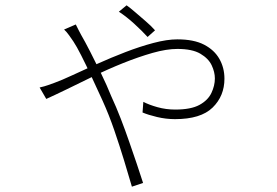

<svg xmlns="http://www.w3.org/2000/svg" viewBox="-20 -634 1040 722"><path d="M535 -495Q514 -518 485 -544.5Q456 -571 427 -590L456 -614Q469 -605 488 -588.5Q507 -572 527.5 -554.5Q548 -537 563 -520ZM265 -542Q270 -531 275 -522Q280 -513 285 -503Q299 -479 319 -440Q339 -401 360.5 -357Q382 -313 398 -273Q417 -232 434 -188Q451 -144 466 -100.5Q481 -57 494.5 -17.5Q508 22 518 54L476 68Q463 23 446.5 -31Q430 -85 410 -143.5Q390 -202 365 -257Q344 -303 323.5 -347Q303 -391 285.5 -425.5Q268 -460 256 -478Q250 -487 240 -501Q230 -515 221 -523ZM129 -305Q147 -309 161 -314Q175 -319 186 -323Q211 -332 253 -351.5Q295 -371 346 -394Q397 -417 451.5 -438Q506 -459 557 -472.5Q608 -486 647 -486Q709 -486 747.5 -466Q786 -446 805 -412.5Q824 -379 824 -338Q824 -273 779.5 -229.5Q735 -186 638 -186Q604 -186 570.5 -194Q537 -202 516 -211L519 -251Q540 -240 572 -231Q604 -222 639 -222Q698 -222 730 -239.5Q762 -257 775 -284.5Q788 -312 788 -339Q788 -363 776 -388.5Q764 -414 733.5 -432Q703 -450 647 -450Q606 -450 553.5 -435Q501 -420 443.5 -397Q386 -374 331 -347Q276 -320 229.5 -297.5Q183 -275 154 -262Z"/></svg>

Font: Noto Sans SC ExtraLight
Style: Regular
Weight: 250
Designer: Ryoko NISHIZUKA 西塚涼子 (kana, bopomofo & ideographs); Paul D. Hunt (Latin, Greek & Cyrillic); Sandoll Communications 산돌커뮤니
Foundry: Adobe
Version: Version 2.004-H2;hotconv 1.0.118;makeotfexe 2.5.65603